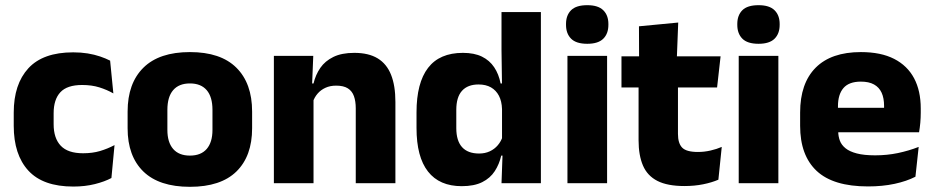

<svg xmlns="http://www.w3.org/2000/svg" viewBox="-20 -707 3605 741"><path d="M263 13Q146 13 89.5 -48.5Q33 -110 33 -221.5V-272.5Q33 -382 89.5 -443.5Q146 -505 262.5 -505Q292.5 -505 318.5 -500.8Q344.5 -496.5 366.5 -489Q388.5 -481.5 405 -473L417.5 -346.5Q393 -360.5 363.5 -369.8Q334 -379 297 -379Q239 -379 213 -351Q187 -323 187 -270V-227.5Q187 -173.5 214.5 -144.5Q242 -115.5 300.5 -115.5Q337 -115.5 366.2 -124.2Q395.5 -133 422 -147L410 -20Q384 -6 346 3.5Q308 13 263 13Z M713 14Q594 14 533.2 -45.2Q472.5 -104.5 472.5 -212V-276.5Q472.5 -385.5 533.5 -445.8Q594.5 -506 713 -506Q831.5 -506 892.2 -445.8Q953 -385.5 953 -276.5V-212Q953 -104.5 892.5 -45.2Q832 14 713 14ZM713 -106.5Q755.5 -106.5 777.8 -132.2Q800 -158 800 -205.5V-283Q800 -333 777.8 -359Q755.5 -385 713 -385Q670.5 -385 648.2 -359Q626 -333 626 -283V-205.5Q626 -158 648.2 -132.2Q670.5 -106.5 713 -106.5Z M1353 0V-289Q1353 -316 1346 -335.8Q1339 -355.5 1322.5 -366Q1306 -376.5 1277.5 -376.5Q1254 -376.5 1236 -368.2Q1218 -360 1205.8 -345.8Q1193.5 -331.5 1187.5 -313.5L1164 -385H1190Q1198 -418.5 1216.2 -445Q1234.5 -471.5 1266.5 -487.2Q1298.5 -503 1347.5 -503Q1402.5 -503 1437.5 -481.8Q1472.5 -460.5 1489.2 -418.5Q1506 -376.5 1506 -313.5V0ZM1037 0V-491.5H1189L1184 -368.5L1190 -354V0Z M1762 11.5Q1676 11.5 1631.8 -45Q1587.5 -101.5 1587.5 -213V-273.5Q1587.5 -387 1632 -445Q1676.5 -503 1766.5 -503Q1810.5 -503 1840 -488.5Q1869.5 -474 1887.2 -447.5Q1905 -421 1912 -385H1953.5L1917.5 -286Q1916.5 -316.5 1905.5 -337.5Q1894.5 -358.5 1874.8 -369.8Q1855 -381 1827 -381Q1785 -381 1763 -356.5Q1741 -332 1741 -283V-212.5Q1741 -164 1763.2 -139.2Q1785.5 -114.5 1829 -114.5Q1852 -114.5 1870.2 -123Q1888.5 -131.5 1901.2 -146.5Q1914 -161.5 1920 -180.5L1957.5 -106.5H1914.5Q1907 -73.5 1889.5 -46.5Q1872 -19.5 1841 -4Q1810 11.5 1762 11.5ZM1915.5 0 1920 -124.5 1917.5 -150.5V-349.5V-371L1915.5 -513.5V-660.5H2067.5V0Z M2170 0V-491.5H2323V0ZM2246.5 -538Q2203.5 -538 2184 -557.8Q2164.5 -577.5 2164.5 -611V-614.5Q2164.5 -648 2184 -667.5Q2203.5 -687 2246.5 -687Q2288.5 -687 2308.2 -667.5Q2328 -648 2328 -614.5V-611Q2328 -577 2308.2 -557.5Q2288.5 -538 2246.5 -538Z M2621.5 11Q2556 11 2517.2 -8.8Q2478.5 -28.5 2461.5 -68Q2444.5 -107.5 2444.5 -165.5V-440H2596.5V-190Q2596.5 -154 2612.8 -137.2Q2629 -120.5 2673.5 -120.5Q2698 -120.5 2722 -126Q2746 -131.5 2765.5 -140L2752.5 -13.5Q2727 -2.5 2693.8 4.2Q2660.5 11 2621.5 11ZM2378.5 -369.5V-489.5H2761L2747.5 -369.5ZM2446.5 -478.5 2446 -605.5 2597.5 -620 2592 -478.5Z M2831 0V-491.5H2984V0ZM2907.5 -538Q2864.5 -538 2845 -557.8Q2825.5 -577.5 2825.5 -611V-614.5Q2825.5 -648 2845 -667.5Q2864.5 -687 2907.5 -687Q2949.5 -687 2969.2 -667.5Q2989 -648 2989 -614.5V-611Q2989 -577 2969.2 -557.5Q2949.5 -538 2907.5 -538Z M3330 12.5Q3196 12.5 3132 -47.2Q3068 -107 3068 -221.5V-272.5Q3068 -385.5 3128 -445.8Q3188 -506 3302.5 -506Q3379.5 -506 3430.8 -479.8Q3482 -453.5 3507.8 -405Q3533.5 -356.5 3533.5 -288.5V-272Q3533.5 -253 3531.8 -233.2Q3530 -213.5 3527 -196.5H3389Q3391 -225.5 3391.5 -251.2Q3392 -277 3392 -298Q3392 -328.5 3382.5 -349.2Q3373 -370 3353.2 -381Q3333.5 -392 3302.5 -392Q3256.5 -392 3235.2 -367.2Q3214 -342.5 3214 -297V-252L3215 -235.5V-200.5Q3215 -181.5 3221.2 -164.5Q3227.5 -147.5 3243.2 -134.8Q3259 -122 3286.8 -114.8Q3314.5 -107.5 3357.5 -107.5Q3403 -107.5 3445 -116.2Q3487 -125 3525.5 -140L3513 -25Q3479 -7.5 3432.5 2.5Q3386 12.5 3330 12.5ZM3149 -196.5V-291H3496V-196.5Z"/></svg>

Font: Anek Gurmukhi Medium
Style: Bold
Weight: 700
Version: Version 1.003